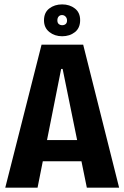

<svg xmlns="http://www.w3.org/2000/svg" viewBox="-20 -866 574 886"><path d="M4.3 0 171.8 -660H363.8L529.7 0H380.7L269 -547.8H262.2L153.3 0ZM113 -121.8V-219.8H427.8V-121.8ZM266.8 -698.7Q232.4 -698.7 207.7 -718.3Q183 -738 183 -772.1Q183 -808 207.3 -826.8Q231.7 -845.7 266.8 -845.7Q301.5 -845.7 325.7 -826.8Q349.8 -808 349.8 -772.9Q349.8 -736.8 325.8 -717.8Q301.7 -698.7 266.8 -698.7ZM266.9 -749.7Q276.8 -749.7 283.1 -755.1Q289.3 -760.5 289.3 -771.3Q289.3 -782.2 282.7 -789.3Q276 -796.5 266.2 -796.5Q256.4 -796.5 250.5 -789.7Q244.7 -782.9 244.7 -772.2Q244.7 -760.4 251.3 -755Q258 -749.7 266.9 -749.7Z"/></svg>

Font: Bricolage Grotesque 96pt ExtraBold SemiCondensed
Style: Regular
Weight: 800
Width: 4
Version: Version 1.001;gftools[0.9.33.dev8+g029e19f]